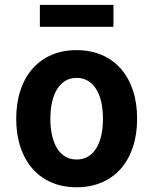

<svg xmlns="http://www.w3.org/2000/svg" viewBox="-20 -770 642 804"><path d="M147 -749.5H455.1V-657.7H147ZM300.8 14.2Q242.7 14.2 196 -5.9Q149.4 -25.9 116.5 -63.2Q83.5 -100.6 65.7 -153.8Q47.9 -207 47.9 -272.9Q47.9 -338.9 65.7 -392.1Q83.5 -445.3 116.5 -482.7Q149.4 -520 196 -540Q242.7 -560.1 300.8 -560.1Q358.9 -560.1 405.8 -540Q452.6 -520 485.6 -482.7Q518.6 -445.3 536.4 -392.1Q554.2 -338.9 554.2 -272.9Q554.2 -207 536.4 -153.8Q518.6 -100.6 485.6 -63.2Q452.6 -25.9 405.8 -5.9Q358.9 14.2 300.8 14.2ZM300.8 -102.1Q326.7 -102.1 347.2 -113.5Q367.7 -125 381.8 -147Q396 -168.9 403.6 -200.7Q411.1 -232.4 411.1 -272.9Q411.1 -313 403.6 -344.7Q396 -376.5 381.8 -398.4Q367.7 -420.4 347.2 -432.1Q326.7 -443.8 300.8 -443.8Q274.9 -443.8 254.6 -432.1Q234.4 -420.4 220.2 -398.4Q206.1 -376.5 198.5 -344.7Q190.9 -313 190.9 -272.9Q190.9 -232.4 198.5 -200.7Q206.1 -168.9 220.2 -147Q234.4 -125 254.6 -113.5Q274.9 -102.1 300.8 -102.1Z"/></svg>

Font: Hack
Style: Bold
Weight: 700
Monospace: yes
Designer: Christopher Simpkins
Foundry: Christopher Simpkins
Version: Version 2.017